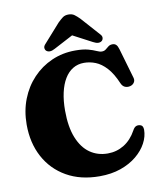

<svg xmlns="http://www.w3.org/2000/svg" viewBox="-100 -1011 923 1109"><g transform="rotate(-10 361.0 -456.0)"><path d="M693 -200.5Q693 -161 672.2 -122Q651.5 -83 612.5 -50.8Q573.5 -18.5 518.5 0.8Q463.5 20 394.5 20Q282.5 20 200.8 -26.8Q119 -73.5 74.5 -156.2Q30 -239 30 -346.5Q30 -427 56.5 -495Q83 -563 130.8 -613.5Q178.5 -664 242.2 -692Q306 -720 380 -720Q426.5 -720 455.2 -712Q484 -704 501.5 -695.8Q519 -687.5 531.5 -687.5Q546 -687.5 555.2 -695.2Q564.5 -703 574.2 -710.5Q584 -718 599 -718Q611.5 -718 619.8 -710Q628 -702 633.5 -683L685 -506Q689.5 -490.5 681.2 -478.2Q673 -466 657.5 -462Q640.5 -458 626.5 -464.2Q612.5 -470.5 605 -488Q579.5 -548 549 -581.2Q518.5 -614.5 485.2 -627.8Q452 -641 417.5 -641Q381 -641 352.2 -623.5Q323.5 -606 303.5 -573Q283.5 -540 273 -493.2Q262.5 -446.5 262.5 -388Q262.5 -292.5 288 -228.8Q313.5 -165 358.8 -133.2Q404 -101.5 463.5 -101.5Q515.5 -101.5 559 -128.2Q602.5 -155 631 -207Q639.5 -223 649.5 -228Q659.5 -233 671.5 -230.5Q683 -228.5 688 -220.8Q693 -213 693 -200.5ZM426 -834.5H330L490.5 -750Q522.5 -732.5 541 -747.5Q548 -753.5 549 -764.8Q550 -776 537.5 -788.5L441.5 -896Q425.5 -912 412 -921.8Q398.5 -931.5 378 -931.5Q357.5 -931.5 344.2 -921.8Q331 -912 314.5 -896L219 -788.5Q206.5 -776 207.5 -764.8Q208.5 -753.5 215.5 -747.5Q234 -732.5 265.5 -750Z"/></g></svg>

Font: Fraunces
Style: Regular
Weight: 900
Version: Version 1.000;[b76b70a41]